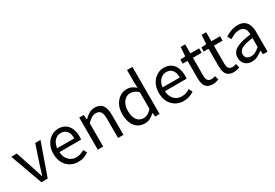

<svg xmlns="http://www.w3.org/2000/svg" viewBox="46 -1798 4023 2813"><g transform="rotate(-30 2057.5 -391.5)"><path d="M209.1 0 13.4 -543.4H107.6L210.2 -233.8Q223 -194.2 235.6 -153.6Q248.3 -113 260.5 -74.1H264.9Q277.7 -113 290.3 -153.6Q303 -194.2 314.8 -233.8L418.3 -543.4H507.6L315.7 0Z M828.7 13.4Q756.5 13.4 697.4 -20.6Q638.3 -54.6 603.4 -118.2Q568.6 -181.9 568.6 -271Q568.6 -337.5 588.6 -390.1Q608.7 -442.7 643.5 -480.1Q678.4 -517.6 722 -537.2Q765.6 -556.8 812.4 -556.8Q881.6 -556.8 929.8 -525.7Q978 -494.5 1003.4 -437.1Q1028.9 -379.7 1028.9 -301.7Q1028.9 -287.4 1027.9 -274.1Q1027 -260.7 1024.6 -249.7H658.9Q662 -192.4 685.3 -149.8Q708.7 -107.2 748.1 -83.5Q787.4 -59.8 839.3 -59.8Q878.8 -59.8 911.5 -71.2Q944.1 -82.7 974.5 -103.1L1007.3 -42.5Q971.8 -19.4 928 -3Q884.2 13.4 828.7 13.4ZM657.7 -315.5H948.7Q948.7 -397.1 913.2 -440.3Q877.8 -483.6 813.5 -483.6Q775.5 -483.6 742.1 -463.9Q708.7 -444.3 686.2 -406.9Q663.7 -369.6 657.7 -315.5Z M1163.1 0V-543.4H1238L1246.7 -464.5H1249.1Q1287.8 -503.1 1331.3 -529.9Q1374.9 -556.8 1431.1 -556.8Q1516.8 -556.8 1557 -502.4Q1597.1 -448 1597.1 -344.1V0H1505.7V-332.4Q1505.7 -408.5 1481.5 -442.9Q1457.3 -477.4 1402.5 -477.4Q1360.9 -477.4 1328 -456.4Q1295.2 -435.5 1254.5 -394V0Z M1957.6 13.4Q1889.7 13.4 1839.3 -19.9Q1788.9 -53.1 1761.3 -116.8Q1733.8 -180.4 1733.8 -271Q1733.8 -359.1 1766.8 -423.2Q1799.9 -487.2 1853.6 -522Q1907.3 -556.8 1969.4 -556.8Q2017 -556.8 2051.6 -540.2Q2086.3 -523.6 2121.6 -493.5L2117.4 -587V-796H2208.8V0H2134L2125.9 -64.1H2123.1Q2091.2 -32.3 2049.2 -9.5Q2007.1 13.4 1957.6 13.4ZM1977.8 -63.7Q2016 -63.7 2049.9 -82.2Q2083.8 -100.8 2117.4 -137.9V-422.9Q2083.4 -454.1 2051 -467.1Q2018.5 -480.1 1984.5 -480.1Q1941.6 -480.1 1906.1 -453.7Q1870.6 -427.3 1849.4 -380.6Q1828.3 -333.9 1828.3 -271.8Q1828.3 -206.8 1845.9 -160.1Q1863.5 -113.4 1897.1 -88.5Q1930.7 -63.7 1977.8 -63.7Z M2612.7 13.4Q2540.5 13.4 2481.4 -20.6Q2422.3 -54.6 2387.4 -118.2Q2352.6 -181.9 2352.6 -271Q2352.6 -337.5 2372.6 -390.1Q2392.7 -442.7 2427.5 -480.1Q2462.4 -517.6 2506 -537.2Q2549.6 -556.8 2596.4 -556.8Q2665.6 -556.8 2713.8 -525.7Q2762 -494.5 2787.4 -437.1Q2812.9 -379.7 2812.9 -301.7Q2812.9 -287.4 2811.9 -274.1Q2811 -260.7 2808.6 -249.7H2442.9Q2446 -192.4 2469.3 -149.8Q2492.7 -107.2 2532.1 -83.5Q2571.4 -59.8 2623.3 -59.8Q2662.8 -59.8 2695.5 -71.2Q2728.1 -82.7 2758.5 -103.1L2791.3 -42.5Q2755.8 -19.4 2712 -3Q2668.2 13.4 2612.7 13.4ZM2441.7 -315.5H2732.7Q2732.7 -397.1 2697.2 -440.3Q2661.8 -483.6 2597.5 -483.6Q2559.5 -483.6 2526.1 -463.9Q2492.7 -444.3 2470.2 -406.9Q2447.7 -369.6 2441.7 -315.5Z M3106.5 13.4Q3048.9 13.4 3015 -9.3Q2981.2 -32 2966.8 -72.8Q2952.4 -113.5 2952.4 -167.7V-469H2871.1V-537.6L2956.7 -543.4L2967 -696.2H3043.2V-543.4H3190.6V-469H3043.2V-165.4Q3043.2 -116 3061.6 -88.5Q3079.9 -61 3127.4 -61Q3142 -61 3159.1 -65.4Q3176.1 -69.8 3188.5 -75.6L3206.8 -7Q3184.2 0.6 3158.2 7Q3132.2 13.4 3106.5 13.4Z M3461.5 13.4Q3403.9 13.4 3370 -9.3Q3336.2 -32 3321.8 -72.8Q3307.4 -113.5 3307.4 -167.7V-469H3226.1V-537.6L3311.7 -543.4L3322 -696.2H3398.2V-543.4H3545.6V-469H3398.2V-165.4Q3398.2 -116 3416.6 -88.5Q3434.9 -61 3482.4 -61Q3497 -61 3514.1 -65.4Q3531.1 -69.8 3543.5 -75.6L3561.8 -7Q3539.2 0.6 3513.2 7Q3487.2 13.4 3461.5 13.4Z M3769.2 13.4Q3723.9 13.4 3688.1 -4.9Q3652.2 -23.2 3631.4 -57.9Q3610.6 -92.5 3610.6 -141.3Q3610.6 -230.1 3690.5 -277.5Q3770.3 -325 3943.7 -344.2Q3944.1 -379.4 3934.8 -410.5Q3925.5 -441.7 3901.2 -461.5Q3876.9 -481.3 3832 -481.3Q3784.6 -481.3 3743.1 -462.8Q3701.7 -444.3 3669 -422.7L3633.9 -486Q3659 -502.3 3691.8 -518.5Q3724.6 -534.7 3763.9 -545.7Q3803.1 -556.8 3846.5 -556.8Q3913.2 -556.8 3954.8 -529.1Q3996.3 -501.4 4015.7 -451.5Q4035.1 -401.6 4035.1 -334V0H3960.2L3952.5 -64.9H3948.7Q3910.6 -32.7 3865.3 -9.7Q3819.9 13.4 3769.2 13.4ZM3794.8 -60.6Q3834 -60.6 3869.3 -79Q3904.5 -97.4 3943.7 -132.4V-283.2Q3852.7 -273.1 3798.8 -254.3Q3745 -235.5 3722 -209.1Q3699.1 -182.6 3699.1 -147.4Q3699.1 -100.4 3726.9 -80.5Q3754.6 -60.6 3794.8 -60.6Z"/></g></svg>

Font: Noto Sans TC
Style: Regular
Weight: 100
Designer: Ryoko NISHIZUKA 西塚涼子 (kana, bopomofo & ideographs); Paul D. Hunt (Latin, Greek & Cyrillic); Sandoll Communications 산돌커뮤니
Foundry: Adobe
Version: Version 2.004;hotconv 1.0.118;makeotfexe 2.5.65603